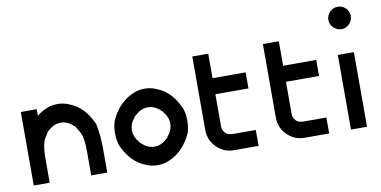

<svg xmlns="http://www.w3.org/2000/svg" viewBox="-78 -1051 2553 1286"><g transform="rotate(-10 1199.0 -408.0)"><path d="M168.3 -455Q235.8 -510 310 -510Q355.8 -510 393.3 -491.7Q489.2 -455 543.3 -333.3Q560 -251.7 560 -166.7V0H450.8V-166.7Q450.8 -215 445.4 -244.6Q440 -274.2 433.3 -288.3Q426.7 -302.5 406.7 -333.3Q403.3 -342.5 393.3 -347.5Q355.8 -383.3 310 -383.3Q264.2 -383.3 226.7 -347.5Q215 -341.7 212.5 -333.3Q192.5 -302.5 185.8 -288.3Q179.2 -274.2 173.8 -244.6Q168.3 -215 168.3 -166.7V0H60V-500H168.3Z M985.8 -8.3Q948.3 10 902.5 10Q856.7 10 819.2 -8.3Q723.3 -45 669.2 -166.7Q656.7 -204.2 656.7 -250Q656.7 -295.8 669.2 -333.3Q720.8 -447.5 819.2 -491.7Q856.7 -510 902.5 -510Q948.3 -510 985.8 -491.7Q1081.7 -455 1135.8 -333.3Q1148.3 -295.8 1148.3 -250Q1148.3 -204.2 1135.8 -166.7Q1084.2 -52.5 985.8 -8.3ZM985.8 -151.7Q995.8 -156.7 999.2 -166.7Q1032.5 -204.2 1032.5 -250Q1032.5 -295.8 999.2 -333.3Q995.8 -342.5 985.8 -347.5Q948.3 -383.3 902.5 -383.3Q856.7 -383.3 819.2 -347.5Q807.5 -341.7 805 -333.3Q771.7 -295.8 771.7 -250Q771.7 -204.2 805 -166.7Q808.3 -157.5 819.2 -151.7Q856.7 -115.8 902.5 -115.8Q948.3 -115.8 985.8 -151.7Z M1422.5 0Q1353.3 0 1304.6 -48.8Q1255.8 -97.5 1255.8 -166.7V-666.7H1364.2V-500H1589.2V-390.8H1364.2V-166.7Q1365.8 -144.2 1382.1 -127.1Q1398.3 -110 1422.5 -110V-108.3H1589.2V0Z M1902.5 0Q1833.3 0 1784.6 -48.8Q1735.8 -97.5 1735.8 -166.7V-666.7H1844.2V-500H2069.2V-390.8H1844.2V-166.7Q1845.8 -144.2 1862.1 -127.1Q1878.3 -110 1902.5 -110V-108.3H2069.2V0Z M2195.8 -750Q2195.8 -780.8 2218.8 -803.3Q2241.7 -825.8 2272.5 -825.8Q2303.3 -825.8 2325.8 -803.3Q2348.3 -780.8 2348.3 -750Q2348.3 -719.2 2325.8 -696.2Q2303.3 -673.3 2272.5 -673.3Q2241.7 -673.3 2218.8 -695.8Q2195.8 -718.3 2195.8 -750ZM2326.7 -507.5V0H2217.5V-507.5Z"/></g></svg>

Font: 0xA000
Style: Bold
Weight: 700
Version: Version 0.1